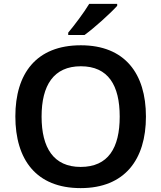

<svg xmlns="http://www.w3.org/2000/svg" viewBox="-20 -958 830 988"><path d="M583 -928V-938H439C412 -893 362 -827 331 -790V-778H415C464 -813 550 -891 583 -928ZM731 -358C731 -580 622 -725 396 -725C166 -725 59 -579 59 -359C59 -137 166 10 395 10C622 10 731 -137 731 -358ZM194 -358C194 -519 256 -617 396 -617C537 -617 596 -519 596 -358C596 -197 537 -99 395 -99C256 -99 194 -197 194 -358Z"/></svg>

Font: Noto Sans Bamum SemiBold
Style: Regular
Weight: 600
Designer: Monotype Design Team
Foundry: Monotype Imaging Inc.
Version: Version 2.002